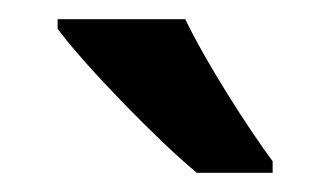

<svg xmlns="http://www.w3.org/2000/svg" viewBox="-20 -786 344 200"><path d="M173 -766H40V-756C68 -718 145 -639 185 -606H264V-618C238 -653 194 -722 173 -766Z"/></svg>

Font: Noto Sans Sinhala UI Condensed SemiBold
Style: Regular
Weight: 600
Width: 3
Designer: Jelle Bosma - Monotype Design Team
Foundry: Monotype Imaging Inc.
Version: Version 2.006